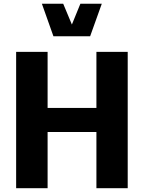

<svg xmlns="http://www.w3.org/2000/svg" viewBox="-20 -996 761 1016"><path d="M490.2 -424.8H231.9V-721.7H65.4V0H231.9V-297.4H490.2V0H655.8V-721.7H490.2ZM262.7 -804.2H457L518.6 -976.1H405.3L360.4 -866.2L314.5 -976.1H201.7Z"/></svg>

Font: Estedad ExtraBold
Style: Regular
Weight: 800
Designer: Amin Abedi
Version: Version 7.3